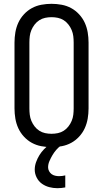

<svg xmlns="http://www.w3.org/2000/svg" viewBox="-20 -763 540 1006"><path d="M250 8Q223 8 196.5 3Q170 -2 147 -14.5Q124 -27 105.5 -47Q87 -67 76 -91Q65 -115 60.5 -141.5Q56 -168 56 -195V-540Q56 -567 60.5 -593.5Q65 -620 76 -644Q87 -668 105.5 -688Q124 -708 147 -720.5Q170 -733 196.5 -738Q223 -743 250 -743Q277 -743 303.5 -738Q330 -733 353 -720.5Q376 -708 394.5 -688Q413 -668 424 -644Q435 -620 439.5 -593.5Q444 -567 444 -540V-195Q444 -168 439.5 -141.5Q435 -115 424 -91Q413 -67 394.5 -47Q376 -27 353 -14.5Q330 -2 303.5 3Q277 8 250 8ZM250 -62Q267 -62 283.5 -65.5Q300 -69 314 -78Q328 -87 338.5 -100.5Q349 -114 355.5 -129.5Q362 -145 364 -161.5Q366 -178 366 -195V-540Q366 -557 364 -573.5Q362 -590 355.5 -605.5Q349 -621 338.5 -634.5Q328 -648 314 -657Q300 -666 283.5 -669.5Q267 -673 250 -673Q233 -673 216.5 -669.5Q200 -666 186 -657Q172 -648 161.5 -634.5Q151 -621 144.5 -605.5Q138 -590 136 -573.5Q134 -557 134 -540V-195Q134 -178 136 -161.5Q138 -145 144.5 -129.5Q151 -114 161.5 -100.5Q172 -87 186 -78Q200 -69 216.5 -65.5Q233 -62 250 -62ZM280 223Q259 223 238 217.5Q217 212 199.5 199.5Q182 187 172 167Q162 147 162 126Q162 106 169 86.5Q176 67 186.5 50Q197 33 211 18.5Q225 4 242 -8H299V0Q285 10 274 23Q263 36 254.5 50.5Q246 65 239 81Q232 97 232 114Q232 124 237 133.5Q242 143 250 149Q258 155 268.5 157.5Q279 160 289 160Q297 160 305.5 159Q314 158 322 156V219Q311 221 301 222Q291 223 280 223Z"/></svg>

Font: Iosevka Fixed
Style: Regular
Weight: 400
Monospace: yes
Designer: Belleve Invis
Foundry: Belleve Invis
Version: Version 33.2.4